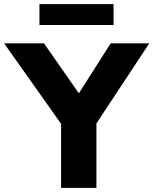

<svg xmlns="http://www.w3.org/2000/svg" viewBox="-27 -910 743 930"><path d="M269 0V-310L-7 -700H186L355 -458L509 -700H696L440 -312V0ZM164 -789V-890H523V-789Z"/></svg>

Font: Lexend Deca
Style: Bold
Weight: 700
Designer: Bonnie Shaver-Troup, Thomas Jockin
Foundry: Lexend
Version: Version 1.008; ttfautohint (v1.8.4.7-5d5b)